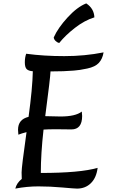

<svg xmlns="http://www.w3.org/2000/svg" viewBox="-20 -1101 671 1129"><path d="M400 -340 311 -341Q262 -341 236 -339Q220 -197 220 -84Q451 -84 554 -114Q547 -56 514.5 -24Q482 8 433 8Q419 8 346.5 1.5Q274 -5 206 -5Q138 -5 70 8Q78 -25 108 -49Q107 -55 107 -87Q107 -119 136 -324Q108 -317 88 -309Q86 -327 86 -338Q86 -399 148 -414Q171 -582 173 -682Q147 -684 136.5 -695Q126 -706 126 -734.5Q126 -763 134 -785Q237 -771 358 -771Q479 -771 589 -793Q583 -755 561.5 -731.5Q540 -708 493 -698Q446 -688 415 -686Q359 -681 277 -681Q276 -645 246 -418Q308 -416 336 -416Q424 -416 461 -445Q463 -429 463 -419Q463 -340 400 -340ZM296 -881Q321 -937 377.5 -998.5Q434 -1060 487 -1081Q533 -1051 535 -999Q477 -981 420.5 -937Q364 -893 328 -848Q316 -851 306.5 -860.5Q297 -870 296 -881Z"/></svg>

Font: Merienda
Style: Regular
Weight: 400
Designer: Eduardo Rodriguez Tunni
Foundry: Eduardo Rodriguez Tunni
Version: Version 1.001